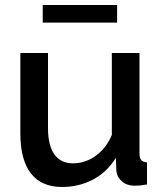

<svg xmlns="http://www.w3.org/2000/svg" viewBox="-20 -734 649 764"><path d="M61 -203V-523H171V-225Q171 -155 196.5 -119.5Q222 -84 271 -84Q302 -84 331.5 -97Q361 -110 385.5 -135.5Q410 -161 425 -197V-523H535V-124Q535 -105 542 -97Q549 -89 565 -88V0Q548 3 537 4Q526 5 516 5Q486 5 466 -11.5Q446 -28 443 -54L441 -106Q406 -49 350 -19.5Q294 10 227 10Q145 10 103 -44Q61 -98 61 -203ZM150 -644V-714H446V-644Z"/></svg>

Font: Raleway Thin SemiBold
Style: Regular
Weight: 600
Version: Version 4.026